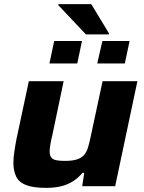

<svg xmlns="http://www.w3.org/2000/svg" viewBox="-20 -904 700 932"><path d="M204 8Q142 8 107 -5.5Q72 -19 58.5 -47Q45 -75 45 -115Q45 -136 49.5 -167Q54 -198 60 -229L120 -510H289L233 -243Q229 -229 225 -205.5Q221 -182 221 -171Q221 -150 228.5 -140Q236 -130 252 -126.5Q268 -123 295 -123Q331 -123 353 -130Q375 -137 387.5 -151Q400 -165 407 -187.5Q414 -210 420 -240L478 -510H647L539 0H379L389 -65H380Q360 -40 333.5 -23.5Q307 -7 275 0.5Q243 8 204 8ZM452 -596 477 -705H609L586 -596ZM220 -596 243 -705H378L355 -596ZM397 -737 263 -879 264 -884H423L509 -742L508 -737Z"/></svg>

Font: Saira Expanded
Style: Bold Italic
Weight: 700
Width: 7
Italic angle: -12°
Designer: Hector Gatti with collaboration of the Omnibus-Type team
Foundry: Omnibus-Type
Version: Version 1.101